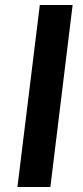

<svg xmlns="http://www.w3.org/2000/svg" viewBox="-20 -743 330 763"><path d="M180.2 0H49.3L138.2 -723.1H268.6Z"/></svg>

Font: Lato-BoldItalic
Style: Bold Italic
Weight: 700
Italic angle: -7°
Designer: Lukasz Dziedzic
Foundry: tyPoland Lukasz Dziedzic
Version: Version 1.104; Western+Polish opensource